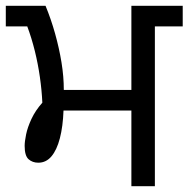

<svg xmlns="http://www.w3.org/2000/svg" viewBox="-27 -642 650 662"><path d="M426 0V-261H192Q190 -206 179.5 -165.5Q169 -125 150.5 -103Q132 -81 105 -81Q85 -81 71.5 -93Q58 -105 58 -139Q58 -154 63 -178.5Q68 -203 81.5 -232Q95 -261 119 -288Q117 -331 110.5 -376.5Q104 -422 93 -466.5Q82 -511 67 -551H-7V-622H130Q149 -576 163 -526Q177 -476 185 -427Q193 -378 193 -332H426V-622H603V-551H507V0Z"/></svg>

Font: lgurmukhi15
Style: Book
Weight: 400
Designer: Jelle Bosma - Monotype Design Team
Foundry: Monotype Imaging Inc.
Version: Version 2.003